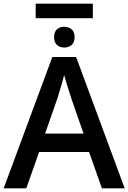

<svg xmlns="http://www.w3.org/2000/svg" viewBox="-20 -1028 701 1048"><path d="M536.1 0 466.3 -198.2H193.4L123.5 0H0L265.6 -716.8H395.5L660.6 0ZM436 -298.8 368.2 -494.1Q364.3 -506.8 356.9 -529.8Q349.6 -552.7 342 -577.1Q334.5 -601.6 330.1 -618.2Q325.2 -598.1 318.1 -573.5Q311 -548.8 304.4 -527.1Q297.9 -505.4 294.4 -494.1L226.1 -298.8ZM486.8 -1007.8V-928.7H174.8V-1007.8ZM331.1 -881.8Q355 -881.8 371.1 -867.9Q387.2 -854 387.2 -825.2Q387.2 -796.9 371.1 -782.7Q355 -768.6 331.1 -768.6Q306.2 -768.6 290.8 -782.7Q275.4 -796.9 275.4 -825.2Q275.4 -854 290.8 -867.9Q306.2 -881.8 331.1 -881.8Z"/></svg>

Font: Open Sans SemiBold
Style: Regular
Weight: 600
Designer: Monotype Design Team
Foundry: Monotype Imaging Inc.
Version: Version 3.003; ttfautohint (v1.8.4)